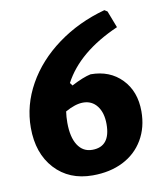

<svg xmlns="http://www.w3.org/2000/svg" viewBox="-73 -658 615 730"><g transform="rotate(-10 235.0 -293.5)"><path d="M451 -196Q451 -134 423 -86.5Q395 -39 344.5 -13.5Q294 12 227 12Q136 12 81 -48Q26 -108 26 -207Q26 -294 70.5 -373.5Q115 -453 195.5 -512Q276 -571 379 -599L390 -592L415 -527Q260 -459 202 -349L210 -338Q256 -362 285 -368Q359 -368 405 -320.5Q451 -273 451 -196ZM312 -171Q312 -215 292 -241Q272 -267 238 -267Q208 -267 169 -245Q166 -224 166 -202Q166 -146 186 -115Q206 -84 242 -84Q312 -84 312 -171Z"/></g></svg>

Font: Alegreya ExtraBold
Style: Regular
Weight: 800
Designer: Juan Pablo del Peral
Foundry: Huerta Tipografica
Version: Version 2.007; ttfautohint (v1.6)